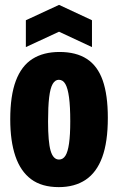

<svg xmlns="http://www.w3.org/2000/svg" viewBox="-20 -754 484 787"><path d="M221 13Q151 13 107.5 -19.5Q64 -52 43 -114Q22 -176 22 -265Q22 -362 45 -423Q68 -484 113 -512.5Q158 -541 224 -541Q292 -541 336 -512.5Q380 -484 401 -424.5Q422 -365 422 -271Q422 -172 399 -109.5Q376 -47 331 -17Q286 13 221 13ZM222 -100Q238 -100 248 -115.5Q258 -131 263 -166Q268 -201 268 -257Q268 -317 263 -354.5Q258 -392 248 -409.5Q238 -427 221 -427Q206 -427 196 -410Q186 -393 181.5 -355Q177 -317 177 -256Q177 -172 187.5 -136Q198 -100 222 -100ZM86 -561V-671L222 -734L357 -671V-561L222 -624Z"/></svg>

Font: Bricolage Grotesque 48pt Condensed ExtraBold
Style: Regular
Weight: 800
Width: 3
Designer: Mathieu Triay
Foundry: Atelier Triay
Version: Version 1.001;gftools[0.9.33.dev8+g029e19f]